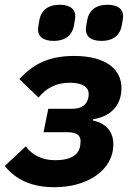

<svg xmlns="http://www.w3.org/2000/svg" viewBox="-30 -771 555 803"><path d="M194 -600C249 -600 273 -629 279 -663C283 -686 285 -696 285 -703C285 -730 267 -751 220 -751C165 -751 141 -722 135 -688C131 -665 129 -655 129 -648C129 -621 147 -600 194 -600ZM394 -600C449 -600 473 -629 479 -663C483 -686 485 -696 485 -703C485 -730 467 -751 420 -751C365 -751 341 -722 335 -688C331 -665 329 -655 329 -648C329 -621 347 -600 394 -600ZM198 12C333 12 444 -57 444 -168C444 -223 410 -257 358 -267L359 -272C435 -284 478 -332 478 -403C478 -479 416 -537 280 -537C179 -537 111 -506 51 -440L131 -363C165 -405 209 -425 262 -425C317 -425 341 -405 341 -378C341 -371 340 -364 338 -357C329 -326 303 -316 270 -316H172L152 -218H254C292 -218 307 -203 307 -181C307 -173 306 -163 304 -155C295 -119 260 -101 201 -101C145 -101 104 -123 78 -159L-10 -77C36 -19 104 12 198 12Z"/></svg>

Font: Braiins Sans
Style: Bold Italic
Weight: 700
Italic angle: -11.31°
Designer: Mike Abbink, Paul van der Laan, Pieter van Rosmalen, Jiri Chlebus, Lubos Buracinsky
Foundry: Bold Monday, Sudetype
Version: Version 1.000;hotconv 1.0.109;makeotfexe 2.5.65596